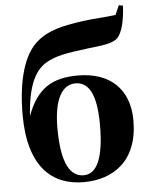

<svg xmlns="http://www.w3.org/2000/svg" viewBox="-59 -915 764 980"><g transform="rotate(-5 323.0 -425.0)"><path d="M333 -18C266 -18 220 -85 220 -269C220 -428 269 -489 331 -489C395 -489 438 -433 438 -267C438 -93 399 -18 333 -18ZM587 -867 566 -819C516 -812 448 -810 394 -802C291 -787 220 -772 160 -721C85 -658 49 -523 49 -352C49 -84 170 17 330 17C483 17 610 -68 610 -275C610 -436 511 -528 347 -528C213 -528 136 -479 86 -343C96 -495 133 -570 190 -606C241 -638 300 -647 410 -661C486 -670 540 -674 566 -702C590 -730 604 -787 608 -863Z"/></g></svg>

Font: Noto Serif TC Black
Style: Regular
Weight: 900
Version: Version 1.001;PS 1.001;hotconv 16.6.54;makeotf.lib2.5.65590